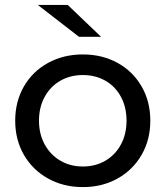

<svg xmlns="http://www.w3.org/2000/svg" viewBox="-20 -757 675 783"><path d="M42 -265Q42 -343 77.5 -404.5Q113 -466 176 -500.5Q239 -535 318 -535Q397 -535 459.5 -500.5Q522 -466 557.5 -404.5Q593 -343 593 -265Q593 -187 557.5 -125.5Q522 -64 459.5 -29Q397 6 318 6Q239 6 176 -29Q113 -64 77.5 -125.5Q42 -187 42 -265ZM496 -265Q496 -320 473 -362.5Q450 -405 409.5 -428Q369 -451 318 -451Q267 -451 226.5 -428Q186 -405 162.5 -362.5Q139 -320 139 -265Q139 -210 162.5 -167.5Q186 -125 226.5 -101.5Q267 -78 318 -78Q369 -78 409.5 -101.5Q450 -125 473 -167.5Q496 -210 496 -265ZM134 -737H256L392 -607H302Z"/></svg>

Font: Idrija
Style: Regular
Weight: 500
Designer: Julieta Ulanovsky
Foundry: Julieta Ulanovsky
Version: Version 7.200